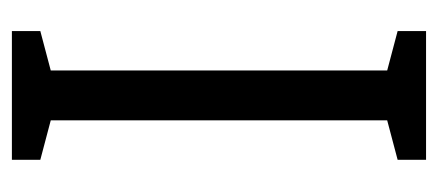

<svg xmlns="http://www.w3.org/2000/svg" viewBox="-232 -522 754 331"><g transform="rotate(90 145.5 -357.0)"><path d="M256 0H34V-49L102 -67V-647L34 -665V-714H256V-665L188 -647V-67L256 -49Z"/></g></svg>

Font: Avrile Sans Condensed
Style: Regular
Weight: 400
Width: 3
Designer: Monotype Design Team
Foundry: Monotype Imaging Inc.
Version: Version 2.001;September 10, 2019;FontCreator 11.5.0.2425 64-